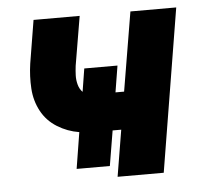

<svg xmlns="http://www.w3.org/2000/svg" viewBox="-44 -576 663 622"><g transform="rotate(-5 288.0 -265.0)"><path d="M314 0H464L551 -530H402L359 -273H331L345 -359H237L225 -284Q215 -294 211 -309Q207 -324 207.5 -339Q208 -354 210 -370L237 -530H87L64 -390Q58 -349 60.5 -309Q63 -269 81 -235.5Q99 -202 132 -181.5Q165 -161 203 -155L184 -37H292L311 -151H339Z"/></g></svg>

Font: Iosevka Sparkle Heavy
Style: Italic
Weight: 900
Italic angle: -9°
Designer: Belleve Invis
Foundry: Belleve Invis
Version: Version 4.5.0; ttfautohint (v1.8.3)